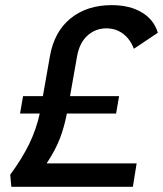

<svg xmlns="http://www.w3.org/2000/svg" viewBox="-20 -723 631 743"><path d="M23.9 0 19.5 -46.9Q65.9 -109.9 93.3 -166.5Q120.6 -223.1 133.8 -283.7H57.6L69.3 -351.1H146L173.3 -505.9Q189.9 -600.6 253.2 -651.9Q316.4 -703.1 412.1 -703.1Q481.9 -703.1 528.8 -675Q575.7 -647 590.8 -596.2L498 -534.2Q483.9 -571.8 456.1 -592.5Q428.2 -613.3 391.6 -613.3Q349.6 -613.3 318.6 -585.4Q287.6 -557.6 278.3 -505.4L251 -351.1H440.9L429.2 -283.7H238.8Q229 -232.9 212.4 -188.7Q195.8 -144.5 160.6 -90.8H508.8L494.1 0Z"/></svg>

Font: Cascadia Code NF
Style: Italic
Weight: 400
Italic angle: -10°
Monospace: yes
Designer: Aaron Bell
Foundry: Saja Typeworks
Version: Version 2404.023; ttfautohint (v1.8.4)